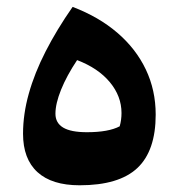

<svg xmlns="http://www.w3.org/2000/svg" viewBox="-20 -532 520 560"><path d="M204.9 -356.7Q266.3 -333.3 300.4 -292.3Q334.4 -251.3 334.4 -202.4Q334.4 -182.2 329.1 -163.6Q296.6 -146.4 233.4 -146.4Q187 -146.4 164.4 -159.8Q141.7 -173.3 141.7 -200.3Q141.7 -229.8 158.1 -270.4Q174.5 -311 204.9 -356.7ZM212.1 8.4Q327 8.4 380.6 -41.9Q434.1 -92.2 434.1 -197.8Q434.1 -268.9 405.3 -329.4Q376.5 -389.8 322.3 -436.4Q268 -483 191.8 -511.9Q145.4 -445.4 113.1 -382.1Q80.7 -318.8 64 -258.9Q47.2 -199 47.2 -142Q47.2 -68.4 89.2 -30Q131.3 8.4 212.1 8.4Z"/></svg>

Font: Pinar-VF-FD
Style: Regular
Weight: 300
Designer: Amin Abedi
Version: Version 3.0